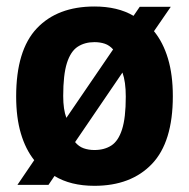

<svg xmlns="http://www.w3.org/2000/svg" viewBox="-20 -576 596 606"><path d="M466 -477.5Q495 -442 510.2 -391Q525.5 -340 525.5 -272.5Q525.5 -127.5 459.5 -58.5Q393.5 10.5 278 10.5Q203 10.5 152 -20.5L133 7.5H35L88 -70.5Q60.5 -105 45.8 -155Q31 -205 31 -271.5Q31 -417.5 96.2 -486.5Q161.5 -555.5 278 -555.5Q351.5 -555.5 401.5 -526L421 -554.5H519ZM278 -443Q247.5 -443 225.2 -428.5Q203 -414 191.2 -377Q179.5 -340 179.5 -273Q179.5 -230.5 189.5 -204L337 -420Q325.5 -433 310.8 -438Q296 -443 278 -443ZM278 -102.5Q309.5 -102.5 331.5 -116.8Q353.5 -131 365.2 -167.5Q377 -204 377 -271Q377 -318 366.5 -347L217 -127.5Q228.5 -113.5 244 -108Q259.5 -102.5 278 -102.5Z"/></svg>

Font: Encode Sans SmCnd
Style: Bold
Weight: 700
Width: 4
Designer: Multiple Designers
Foundry: Impallari Type
Version: Version 3.002; ttfautohint (v1.8.3) -l 8 -r 50 -G 200 -x 14 